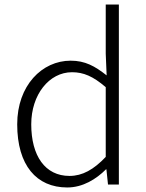

<svg xmlns="http://www.w3.org/2000/svg" viewBox="-20 -815 645 848"><path d="M277 13C346 13 405 -24 448 -67H450L457 0H505V-795H447V-578L451 -482C399 -523 356 -547 292 -547C166 -547 56 -438 56 -266C56 -85 141 13 277 13ZM287 -38C179 -38 118 -127 118 -266C118 -397 197 -496 298 -496C349 -496 391 -478 447 -430V-122C394 -66 344 -38 287 -38Z"/></svg>

Font: Spoqa Han Sans Neo Light
Style: Regular
Weight: 300
Designer: [Spoqa Han Sans Neo] Dong-huui Kim ___ Younghwa Kang ___ Yujin Lee ___ [Noto Sans] Ryoko NISHIZUKA ____ (kana & ideograp
Foundry: Spoqa (http://www.spoqa-han-sans.com)
Version: Version 1.100;hotconv 1.0.109;makeotfexe 2.5.65596